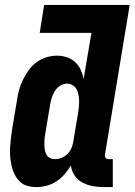

<svg xmlns="http://www.w3.org/2000/svg" viewBox="-20 -755 549 783"><path d="M128 8Q109 8 91.5 3Q74 -2 61.5 -14Q49 -26 40.5 -42Q32 -58 28 -75.5Q24 -93 22 -111.5Q20 -130 21 -149Q22 -168 24 -187Q26 -206 29 -225L49 -345Q52 -366 57.5 -387Q63 -408 73 -428.5Q83 -449 96.5 -468Q110 -487 129 -501Q148 -515 169.5 -521.5Q191 -528 212 -528Q233 -528 252.5 -521.5Q272 -515 286.5 -501.5Q301 -488 309 -470.5Q317 -453 321 -433L353 -621H142L160 -735H509L408 -124Q407 -116 411 -111Q415 -106 423 -106H440V8H404Q380 8 358 4Q336 0 316.5 -10.5Q297 -21 284.5 -39Q272 -57 269 -80Q258 -61 243 -44Q228 -27 209.5 -15Q191 -3 170 2.5Q149 8 128 8ZM204 -106Q218 -106 231.5 -111.5Q245 -117 255.5 -127.5Q266 -138 271.5 -151.5Q277 -165 279 -178L299 -298Q301 -311 302 -323Q303 -335 302.5 -347Q302 -359 299.5 -371Q297 -383 291.5 -392.5Q286 -402 275.5 -408Q265 -414 253 -414Q238 -414 224.5 -405Q211 -396 203 -382.5Q195 -369 190.5 -354.5Q186 -340 184 -326L164 -206Q162 -195 161.5 -184.5Q161 -174 161 -163.5Q161 -153 163 -142.5Q165 -132 170 -123.5Q175 -115 184 -110.5Q193 -106 204 -106Z"/></svg>

Font: Iosevka Curly Heavy
Style: Italic
Weight: 900
Italic angle: -9°
Monospace: yes
Designer: Belleve Invis
Foundry: Belleve Invis
Version: Version 22.1.2; ttfautohint (v1.8.4)